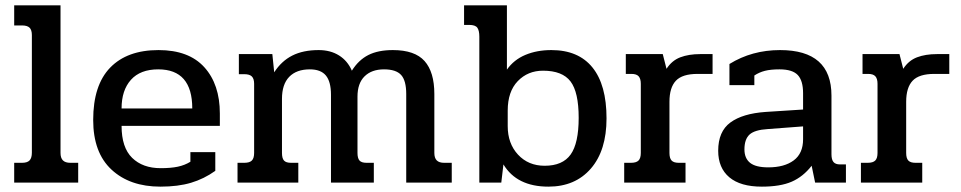

<svg xmlns="http://www.w3.org/2000/svg" viewBox="-20 -682 3588 717"><path d="M33 -74H62Q82 -74 90.5 -83Q99 -92 99 -112V-551Q99 -570 90.5 -578.5Q82 -587 62 -587H33V-662H206V-111Q206 -92 215 -83Q224 -74 243 -74H272V0H33Z M328 -234Q328 -364 391.5 -429.5Q455 -495 572 -495Q685 -495 743 -431Q801 -367 801 -258V-212H434Q434 -131 473.5 -92.5Q513 -54 580 -54Q618 -54 644 -59.5Q670 -65 691 -78V-114H784V-44Q742 -14 693.5 0.5Q645 15 579 15Q465 15 396.5 -48.5Q328 -112 328 -234ZM698 -277Q698 -423 571 -423Q504 -423 469 -384Q434 -345 434 -277Z M867 -74H892Q912 -74 920.5 -82.5Q929 -91 929 -111V-369Q929 -388 920.5 -396.5Q912 -405 892 -405H872V-480H997L1004 -412Q1031 -454 1071.5 -474.5Q1112 -495 1170 -495Q1214 -495 1246 -475Q1278 -455 1294 -418Q1319 -458 1355.5 -476.5Q1392 -495 1447 -495Q1529 -495 1565.5 -454Q1602 -413 1602 -331V-111Q1602 -92 1611 -83Q1620 -74 1639 -74H1667V0H1497V-331Q1497 -381 1478 -402Q1459 -423 1414 -423Q1368 -423 1341.5 -397Q1315 -371 1315 -321V-111Q1315 -91 1322.5 -82.5Q1330 -74 1349 -74H1376V0H1216V-328Q1216 -377 1197 -400Q1178 -423 1137 -423Q1087 -423 1060 -395Q1033 -367 1033 -313V-111Q1033 -91 1040.5 -82.5Q1048 -74 1067 -74H1094V0H867Z M1860 -68 1852 0H1770V-545Q1770 -568 1762.5 -578.5Q1755 -589 1732 -589H1713V-662H1873V-422Q1899 -459 1942 -477Q1985 -495 2039 -495Q2140 -495 2192.5 -430Q2245 -365 2245 -240Q2245 -120 2186.5 -52.5Q2128 15 2028 15Q1910 15 1860 -68ZM2141 -242Q2141 -338 2110.5 -378Q2080 -418 2008 -418Q1951 -418 1913.5 -379Q1876 -340 1876 -269V-211Q1876 -146 1914.5 -104.5Q1953 -63 2014 -63Q2081 -63 2111 -105Q2141 -147 2141 -242Z M2311 -74H2336Q2356 -74 2364.5 -82.5Q2373 -91 2373 -111V-369Q2373 -388 2365 -397Q2357 -406 2338 -406H2317V-480H2455L2469 -425Q2489 -456 2520.5 -468Q2552 -480 2595 -480H2641V-406H2585Q2528 -406 2504 -380.5Q2480 -355 2480 -302V-111Q2480 -91 2488 -82.5Q2496 -74 2515 -74H2540V0H2311Z M2662 -119Q2662 -191 2707.5 -224.5Q2753 -258 2839 -264L2979 -273V-334Q2979 -381 2959 -402Q2939 -423 2891 -423Q2858 -423 2836.5 -417.5Q2815 -412 2797 -400V-364H2704V-443Q2788 -495 2893 -495Q3085 -495 3085 -325V-106Q3085 -86 3092.5 -77Q3100 -68 3117 -68H3139V0H3024L3011 -63Q2979 -22 2936.5 -3.5Q2894 15 2825 15Q2745 15 2703.5 -20Q2662 -55 2662 -119ZM2979 -162V-210L2847 -200Q2798 -197 2779 -179.5Q2760 -162 2760 -124Q2760 -91 2781 -74Q2802 -57 2849 -57Q2909 -57 2944 -83Q2979 -109 2979 -162Z M3195 -74H3220Q3240 -74 3248.5 -82.5Q3257 -91 3257 -111V-369Q3257 -388 3249 -397Q3241 -406 3222 -406H3201V-480H3339L3353 -425Q3373 -456 3404.5 -468Q3436 -480 3479 -480H3525V-406H3469Q3412 -406 3388 -380.5Q3364 -355 3364 -302V-111Q3364 -91 3372 -82.5Q3380 -74 3399 -74H3424V0H3195Z"/></svg>

Font: Pridi
Style: Regular
Weight: 400
Designer: Katatrad Team
Foundry: CadsonDemak
Version: Version 1.001